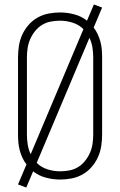

<svg xmlns="http://www.w3.org/2000/svg" viewBox="-20 -799 540 863"><path d="M98 44 61 30 99 -60Q88 -74 80.5 -90.5Q73 -107 68.5 -124Q64 -141 62.5 -159Q61 -177 61 -195V-540Q61 -566 65 -592.5Q69 -619 80 -643Q91 -667 108.5 -687Q126 -707 149 -720Q172 -733 198 -738Q224 -743 250 -743Q282 -743 314 -734.5Q346 -726 371 -706L402 -779L439 -765L401 -675Q412 -661 419.5 -644.5Q427 -628 431.5 -611Q436 -594 437.5 -576Q439 -558 439 -540V-195Q439 -169 435 -142.5Q431 -116 420 -92Q409 -68 391.5 -48Q374 -28 351 -15Q328 -2 302 3Q276 8 250 8Q218 8 186 -0.5Q154 -9 129 -29ZM118 -106 355 -668Q335 -688 307 -697Q279 -706 250 -706Q229 -706 208 -702Q187 -698 169 -687Q151 -676 137.5 -659Q124 -642 115.5 -622.5Q107 -603 104 -582Q101 -561 101 -540V-195Q101 -172 104.5 -149.5Q108 -127 118 -106ZM250 -29Q271 -29 292 -33Q313 -37 331 -48Q349 -59 362.5 -76Q376 -93 384.5 -112.5Q393 -132 396 -153Q399 -174 399 -195V-540Q399 -563 395.5 -585.5Q392 -608 382 -629L145 -67Q165 -47 193 -38Q221 -29 250 -29Z"/></svg>

Font: Iosevka Curly Extralight
Style: Regular
Weight: 200
Monospace: yes
Designer: Belleve Invis
Foundry: Belleve Invis
Version: Version 22.1.2; ttfautohint (v1.8.4)